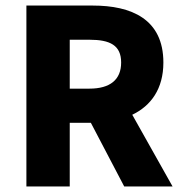

<svg xmlns="http://www.w3.org/2000/svg" viewBox="-20 -671 658 691"><path d="M75 0H231V-229H307L427 0H601L456 -258C523 -290 568 -351 568 -446C568 -603 452 -651 314 -651H75ZM231 -352V-528H302C376 -528 416 -508 416 -446C416 -384 376 -352 302 -352Z"/></svg>

Font: Source Sans Pro
Style: Bold
Weight: 700
Designer: Paul D. Hunt
Foundry: Adobe Systems Incorporated
Version: Version 3.006;hotconv 1.0.111;makeotfexe 2.5.65597